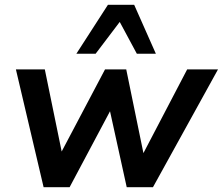

<svg xmlns="http://www.w3.org/2000/svg" viewBox="-20 -777 925 797"><path d="M161 0 46 -489H166L243 -114H218L416 -489H504L581 -114H561L757 -489H885L615 0H506L420 -391H477L269 0ZM297 -554 428 -757H537L627 -554H548L477 -686L377 -554Z"/></svg>

Font: Nunito Sans 12pt ExtraLight
Style: Italic
Weight: 200
Italic angle: -9°
Designer: Vernon Adams
Foundry: Vernon Adams
Version: Version 3.101;gftools[0.9.27]